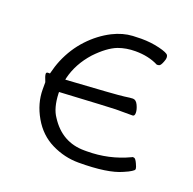

<svg xmlns="http://www.w3.org/2000/svg" viewBox="-95 -576 689 685"><g transform="rotate(20 250.0 -234.0)"><path d="M261 -420Q225 -406 184 -363Q140 -314 126 -256L125 -250Q319 -262 343 -265.5Q367 -269 375 -269Q387 -269 394.5 -253Q402 -237 402 -224.5Q402 -212 394 -212H330Q316 -212 119 -201V-196Q121 -141 142 -111Q190 -36 275 -36Q279 -36 284 -36Q368 -36 442 -71Q445 -73 446 -73Q449 -73 452 -72Q457 -70 463.5 -56Q470 -42 470 -38Q470 -34 469 -32.5Q468 -31 460 -25.5Q452 -20 433 -12Q381 12 270 12Q217 12 168 -12Q119 -36 90 -86.5Q61 -137 61 -190V-217Q52 -238 52 -246Q52 -252 59 -252H66Q73 -281 83 -305Q105 -357 141.5 -396Q178 -435 223 -458Q261 -477 298 -479Q315 -480 330 -480Q367 -480 399.5 -472Q432 -464 436 -456Q438 -452 438 -446.5Q438 -441 434 -431Q428 -415 422 -413Q419 -412 417 -412Q415 -412 413 -412Q376 -431 326 -431Q291 -431 261 -420Z"/></g></svg>

Font: Moon Stars Kai HW Light
Style: Regular
Weight: 300
Designer: GuiWonder
Version: Version 1.101